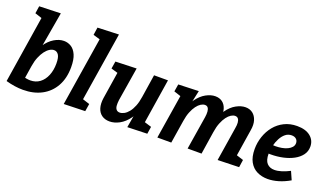

<svg xmlns="http://www.w3.org/2000/svg" viewBox="-73 -1278 3053 1788"><g transform="rotate(20 1453.0 -383.5)"><path d="M198 11Q119 11 29 -14L144 -744L193 -657L65 -699L76 -772L288 -779L219 -380L168 -293Q185 -377 223 -433.5Q261 -490 309.5 -519Q358 -548 405 -548Q444 -548 477 -527.5Q510 -507 530 -461.5Q550 -416 550 -340Q550 -231 506 -152Q462 -73 383 -31Q304 11 198 11ZM233 -95Q287 -95 326.5 -124.5Q366 -154 387.5 -206.5Q409 -259 409 -325Q409 -385 392 -410.5Q375 -436 347 -436Q326 -436 303.5 -422Q281 -408 260.5 -381Q240 -354 223.5 -314Q207 -274 199 -222L176 -75L148 -112Q171 -103 192.5 -99Q214 -95 233 -95Z M602 5 721 -744 770 -658 643 -695 654 -771 864 -779 745 -30 694 -118 825 -76 813 -1Z M1057 12Q1011 12 979.5 -10.5Q948 -33 935.5 -74.5Q923 -116 931 -172L976 -460L988 -434L907 -458L919 -531L1127 -538L1073 -205Q1069 -173 1071 -149Q1073 -125 1085 -111.5Q1097 -98 1118 -98Q1139 -98 1162 -110.5Q1185 -123 1205.5 -148.5Q1226 -174 1242 -213.5Q1258 -253 1266 -307L1301 -534H1439L1367 -75L1351 -100L1439 -73L1428 -1L1232 5L1262 -168L1305 -242Q1285 -154 1244 -97.5Q1203 -41 1153.5 -14.5Q1104 12 1057 12Z M2127 5 2180 -330Q2186 -362 2184 -386Q2182 -410 2171.5 -423.5Q2161 -437 2141 -437Q2122 -437 2101 -424Q2080 -411 2060.5 -385Q2041 -359 2025 -319.5Q2009 -280 2001 -227L1966 0H1828L1881 -330Q1886 -362 1884 -386Q1882 -410 1872 -423.5Q1862 -437 1842 -437Q1823 -437 1802 -424Q1781 -411 1761.5 -385Q1742 -359 1726 -319.5Q1710 -280 1702 -227L1666 0H1528L1601 -457L1657 -416L1530 -458L1542 -531L1743 -538L1706 -368L1664 -292Q1685 -382 1725.5 -438Q1766 -494 1814 -520Q1862 -546 1905 -546Q1947 -546 1975.5 -525Q2004 -504 2016.5 -465Q2029 -426 2021 -373L2017 -343L1965 -292Q1986 -382 2026 -438Q2066 -494 2114 -520Q2162 -546 2205 -546Q2247 -546 2276.5 -523.5Q2306 -501 2319 -459.5Q2332 -418 2322 -361L2277 -74L2217 -118L2349 -76L2338 -1Z M2623 12Q2565 12 2518 -11Q2471 -34 2443.5 -83Q2416 -132 2416 -210Q2416 -274 2436.5 -334.5Q2457 -395 2495.5 -442.5Q2534 -490 2590 -518Q2646 -546 2717 -546Q2801 -546 2848.5 -507.5Q2896 -469 2896 -406Q2896 -359 2869 -323Q2842 -287 2796.5 -262.5Q2751 -238 2693.5 -225.5Q2636 -213 2574 -213Q2563 -213 2554.5 -213.5Q2546 -214 2539 -214L2546 -303Q2557 -302 2567.5 -301Q2578 -300 2589 -300Q2620 -300 2650.5 -305.5Q2681 -311 2705.5 -322.5Q2730 -334 2745 -351.5Q2760 -369 2760 -392Q2760 -416 2743.5 -431.5Q2727 -447 2698 -447Q2663 -447 2636.5 -425.5Q2610 -404 2591.5 -369Q2573 -334 2563 -293Q2553 -252 2553 -213Q2553 -147 2580.5 -118Q2608 -89 2654 -89Q2687 -89 2725 -101Q2763 -113 2804 -134L2840 -53Q2785 -21 2729.5 -4.5Q2674 12 2623 12Z"/></g></svg>

Font: Bitter Thin
Style: Bold Italic
Weight: 700
Italic angle: -9°
Version: Version 3.021